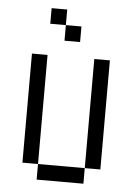

<svg xmlns="http://www.w3.org/2000/svg" viewBox="-51 -727 540 767"><g transform="rotate(5 219.0 -344.0)"><path d="M125 -687.5V-625H187.5V-687.5ZM187.5 -625V-562.5H250V-625ZM62.5 -500V-62.5H125V-500ZM125 -62.5V0H312.5V-62.5ZM312.5 -62.5H375V-500H312.5Z"/></g></svg>

Font: Medodica
Style: Regular
Weight: 400
Version: Version 001.000